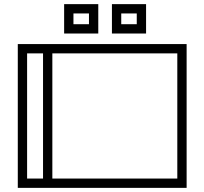

<svg xmlns="http://www.w3.org/2000/svg" viewBox="-20 -908 986 928"><path d="M882 -695V0H66V-695ZM188 -45V-650H111V-45ZM837 -650H233V-45H837ZM455 -746H290V-888H455ZM410 -843H335V-791H410ZM686 -746H521V-888H686ZM641 -843H566V-791H641Z"/></svg>

Font: Geostar
Style: Regular
Weight: 400
Designer: Joe Prince
Foundry: Joe Prince
Version: Version 1.002